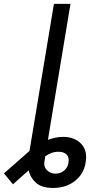

<svg xmlns="http://www.w3.org/2000/svg" viewBox="-121 -747 483 972"><path d="M235.8 -727.3 134.9 -119.3Q134.9 -119.3 130.9 -95Q126.8 -70.7 121.8 -39.1Q161.9 -54 198.9 -54Q257.5 -54 290.3 -18.6Q323.2 16.7 312.5 75.3Q304 132.8 258.9 168.7Q213.8 204.5 147.7 204.5Q90.2 204.5 61.1 178.4Q32 152.3 23.8 115.4L-55.4 186.1L-100.9 130.7L28.4 17L31.2 0L152 -727.3ZM108.3 43.7Q104.8 64.6 103.7 72.4Q99.4 96.9 116.7 114.5Q133.9 132.1 160.5 132.1Q186.1 132.1 204.4 115.9Q222.7 99.8 225.9 75.3Q230.1 49.7 216.3 35.5Q202.4 21.3 174.7 21.3Q155.9 21.3 139.6 27.5Q123.2 33.7 108.3 43.7Z"/></svg>

Font: Inter UI
Style: Italic
Weight: 400
Italic angle: -9.39999°
Designer: Rasmus Andersson
Foundry: rsms
Version: 3.2;8d6f07862